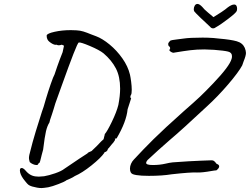

<svg xmlns="http://www.w3.org/2000/svg" viewBox="-20 -856 1269 975"><path d="M191 99Q171 99 143 91Q130 87 124 82Q118 77 110.5 67.5Q103 58 99 53Q81 28 81 9Q81 -6 95 -2Q105 3 117 18Q129 30 143 35.5Q157 41 177 41Q184 41 204 39Q228 35 260 24Q292 13 307 1Q355 -32 385.5 -52Q416 -72 424 -77Q426 -82 445 -89L472 -115Q498 -143 506 -149Q507 -156 509.5 -163.5Q512 -171 512 -175Q524 -188 548 -237.5Q572 -287 581 -323Q590 -370 590 -406Q590 -467 568.5 -508.5Q547 -550 506 -585Q485 -602 436.5 -622.5Q388 -643 380 -640Q375 -639 353 -582.5Q331 -526 293 -420L261 -331Q257 -315 252 -301Q247 -287 244 -276Q231 -239 231 -234Q220 -217 213.5 -189.5Q207 -162 199 -96Q190 -63 191 -66Q187 -49 184 -38Q181 -27 178 -28L174 -24Q174 -18 165 -18Q157 -18 147 -22.5Q137 -27 131 -33Q127 -47 127 -53Q127 -66 135 -93Q143 -127 161.5 -188.5Q180 -250 193 -289Q200 -306 213 -353Q224 -390 237.5 -429Q251 -468 257 -478Q259 -485 270.5 -518Q282 -551 298 -591L305 -624L294 -629Q285 -626 278 -626Q273 -626 267 -629Q257 -626 239.5 -637.5Q222 -649 220 -659Q218 -662 217.5 -668Q217 -674 217 -676Q219 -686 257 -694.5Q295 -703 340 -703Q359 -703 369 -702Q387 -701 403.5 -696Q420 -691 444 -681L468 -672Q500 -660 536.5 -630Q573 -600 601.5 -559.5Q630 -519 640 -477Q643 -464 646 -441Q649 -418 649 -400Q649 -379 645 -374Q642 -370 642 -364Q642 -358 646 -357Q644 -351 639 -335Q634 -319 628 -301Q622 -238 572 -153Q567 -153 564 -151.5Q561 -150 565 -149Q565 -144 554 -130Q551 -128 541.5 -115.5Q532 -103 528 -100Q527 -93 522 -88.5Q517 -84 513 -84Q513 -84 511.5 -83.5Q510 -83 510 -80Q492 -54 444.5 -16Q397 22 360 38Q350 45 336.5 51Q323 57 318 59Q310 66 277.5 78.5Q245 91 225 95Q199 99 191 99ZM640 0Q640 -12 645.5 -24.5Q651 -37 660 -46Q708 -98 760 -149.5Q812 -201 914 -292Q968 -339 995.5 -365Q1023 -391 1063 -433Q1146 -520 1156 -557Q1158 -562 1158 -571Q1158 -589 1138.5 -594Q1119 -599 1067 -603Q1033 -605 1018 -605Q979 -605 946.5 -601Q914 -597 866 -589L862 -588Q855 -588 847.5 -593Q840 -598 840 -602Q844 -608 844 -611Q844 -618 836 -623Q834 -629 834 -632Q834 -639 844 -649Q851 -653 880 -656Q903 -659 911 -660Q943 -665 1009 -665Q1036 -665 1064 -663L1093 -660Q1152 -655 1182 -646.5Q1212 -638 1223 -613Q1229 -598 1229 -587Q1229 -573 1217 -544Q1212 -528 1210 -524Q1192 -490 1139 -428Q1086 -366 1030 -315Q904 -197 841 -144Q780 -91 729 -43Q722 -34 722 -29Q722 -18 756 -18Q791 -18 821 -25Q824 -26 839.5 -29Q855 -32 879 -33Q919 -35 938 -37Q963 -38 1000 -40Q1037 -42 1054 -42Q1061 -42 1066 -39Q1071 -36 1080 -24Q1093 -20 1093 -11Q1093 -2 1079 9Q1074 9 1068.5 10Q1063 11 1056 12Q1006 21 980 20Q951 18 852 29Q804 37 736 37Q710 37 700 36Q669 34 654.5 28.5Q640 23 640 0ZM1062 -712Q1053 -712 1047 -720Q1030 -735 999.5 -764.5Q969 -794 966 -799Q964 -805 964 -809Q964 -819 969 -827.5Q974 -836 983 -836Q993 -836 1008 -820Q1015 -810 1036 -792.5Q1057 -775 1064 -769Q1084 -781 1105 -795Q1126 -809 1136 -818Q1156 -833 1169 -833Q1177 -833 1180.5 -827Q1184 -821 1184 -813Q1184 -804 1182 -800Q1179 -791 1139 -760.5Q1099 -730 1077 -718Q1070 -712 1062 -712Z"/></svg>

Font: Caveat
Style: Regular
Weight: 400
Designer: Pablo Impallari
Foundry: Pablo Impallari
Version: Version 1.500; ttfautohint (v1.6)